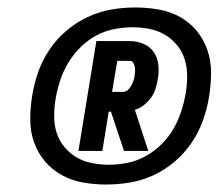

<svg xmlns="http://www.w3.org/2000/svg" viewBox="-20 -918 585 514"><path d="M190 -514 238 -808H327Q347 -808 364.5 -800.5Q382 -793 392 -778Q402 -763 404 -743.5Q406 -724 402 -704Q400 -692 396 -679.5Q392 -667 384 -656Q376 -645 365 -636.5Q354 -628 341 -624L377 -514H312L277 -619H271L254 -514ZM280 -672H309Q316 -672 321.5 -676.5Q327 -681 330.5 -687Q334 -693 336.5 -699.5Q339 -706 340 -713Q341 -719 341.5 -725.5Q342 -732 341 -738Q340 -744 337 -749.5Q334 -755 328 -755H294ZM264 -424Q232 -424 201.5 -429.5Q171 -435 145 -449.5Q119 -464 100 -486.5Q81 -509 71 -537.5Q61 -566 61 -597.5Q61 -629 66 -661Q71 -693 82 -724.5Q93 -756 112 -784.5Q131 -813 157.5 -835.5Q184 -858 215 -872.5Q246 -887 278 -892.5Q310 -898 342 -898Q374 -898 405 -892.5Q436 -887 462 -872.5Q488 -858 506.5 -835.5Q525 -813 535 -784.5Q545 -756 545 -724.5Q545 -693 540 -661Q535 -629 524 -597.5Q513 -566 494 -537.5Q475 -509 449 -486.5Q423 -464 392 -449.5Q361 -435 328.5 -429.5Q296 -424 264 -424ZM272 -477Q296 -477 321 -482Q346 -487 369 -499.5Q392 -512 411.5 -531Q431 -550 444 -572.5Q457 -595 465 -619.5Q473 -644 477 -668Q481 -691 481 -714.5Q481 -738 474.5 -759Q468 -780 454 -797Q440 -814 421.5 -825Q403 -836 380.5 -840.5Q358 -845 335 -845Q311 -845 285.5 -840Q260 -835 237 -822.5Q214 -810 195 -791Q176 -772 162.5 -749.5Q149 -727 141 -702.5Q133 -678 129 -654Q125 -631 125 -607.5Q125 -584 131.5 -563Q138 -542 152 -525Q166 -508 184.5 -497Q203 -486 226 -481.5Q249 -477 272 -477Z"/></svg>

Font: Iosevka Heavy Oblique
Style: Regular
Weight: 900
Italic angle: -9°
Monospace: yes
Designer: Belleve Invis
Foundry: Belleve Invis
Version: Version 32.5.0; ttfautohint (v1.8.4)